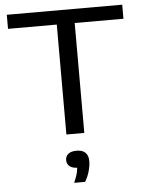

<svg xmlns="http://www.w3.org/2000/svg" viewBox="-57 -640 687 918"><g transform="rotate(-5 287.0 -181.0)"><path d="M244.5 0V-527.5H10.5V-595H564.5V-527.5H330.5V0ZM261.5 233.5Q274.5 204 279 183Q283.5 162 283.5 141.5L295.5 163H287.5Q259.5 163 246 151.8Q232.5 140.5 232.5 122Q232.5 104 246 92.8Q259.5 81.5 286 81.5Q314 81.5 328.2 95.5Q342.5 109.5 342.5 136.5Q342.5 158 335.2 184Q328 210 314 233.5Z"/></g></svg>

Font: Encode Sans SC Expanded
Style: Regular
Weight: 400
Width: 7
Designer: Multiple Designers
Foundry: Impallari Type
Version: Version 3.002